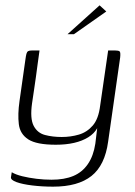

<svg xmlns="http://www.w3.org/2000/svg" viewBox="-20 -588 504 719"><path d="M179 111Q138 111 101 106.5Q64 102 42 94Q20 86 21 76L24 57Q39 66 63.5 72Q88 78 116.5 81.5Q145 85 173 85Q221 85 254.5 71Q288 57 309 26.5Q330 -4 337 -50L344 -108Q333 -88 310.5 -74Q288 -60 257.5 -53Q227 -46 189 -46Q117 -46 86 -66Q55 -86 50.5 -123Q46 -160 53 -209L75 -364Q77 -379 79 -386.5Q81 -394 85.5 -396.5Q90 -399 100 -399H128Q124 -373 121 -348.5Q118 -324 114.5 -300Q111 -276 107.5 -251.5Q104 -227 100 -201Q92 -144 106 -117Q120 -90 148.5 -82.5Q177 -75 211 -75Q245 -75 275.5 -84Q306 -93 327.5 -118Q349 -143 355 -192L385 -399H411Q424 -399 428 -395.5Q432 -392 430 -373L385 -58Q373 31 322.5 71Q272 111 179 111ZM233 -460 353 -568 378 -545 257 -460Z"/></svg>

Font: Genos Thin Light
Style: Italic
Weight: 300
Italic angle: -8°
Version: Version 1.010